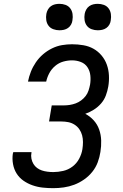

<svg xmlns="http://www.w3.org/2000/svg" viewBox="-20 -974 640 1002"><path d="M258 8Q230 8 202.5 5Q175 2 149.5 -7Q124 -16 102.5 -31Q81 -46 67 -68Q53 -90 48 -117.5Q43 -145 47 -172Q48 -174 48.5 -176Q49 -178 49 -180H145Q144 -179 144 -178Q144 -177 144 -176Q141 -161 144 -146Q147 -131 154.5 -118.5Q162 -106 173.5 -97.5Q185 -89 198.5 -84.5Q212 -80 227.5 -78Q243 -76 258 -76Q283 -76 309.5 -82Q336 -88 358 -104.5Q380 -121 393 -145.5Q406 -170 410 -195Q413 -214 413 -232.5Q413 -251 408.5 -268Q404 -285 394 -299.5Q384 -314 369 -323.5Q354 -333 336.5 -336.5Q319 -340 300 -340H236L250 -424H314Q329 -424 344.5 -426.5Q360 -429 375 -434.5Q390 -440 403.5 -450Q417 -460 427 -473Q437 -486 442 -501.5Q447 -517 450 -532Q454 -556 451.5 -580Q449 -604 436.5 -623Q424 -642 402 -650.5Q380 -659 356 -659Q333 -659 310 -652.5Q287 -646 268 -630Q249 -614 237.5 -592.5Q226 -571 221 -548H126Q131 -574 141 -599.5Q151 -625 167 -648.5Q183 -672 204.5 -690.5Q226 -709 251.5 -721.5Q277 -734 303.5 -738.5Q330 -743 356 -743Q386 -743 415 -738Q444 -733 468 -719.5Q492 -706 510 -684.5Q528 -663 537.5 -636.5Q547 -610 548.5 -580.5Q550 -551 545 -522Q541 -499 532.5 -476Q524 -453 507.5 -434Q491 -415 469.5 -401.5Q448 -388 425 -380Q450 -367 469 -346Q488 -325 497.5 -298Q507 -271 508 -241Q509 -211 504 -181Q500 -154 490 -127Q480 -100 461.5 -77Q443 -54 418.5 -37Q394 -20 367.5 -10Q341 0 313 4Q285 8 258 8ZM490 -816Q474 -816 458.5 -821.5Q443 -827 433.5 -839.5Q424 -852 421.5 -868.5Q419 -885 422 -902Q424 -913 430 -924Q436 -935 446 -942Q456 -949 467.5 -951.5Q479 -954 490 -954Q507 -954 522 -948.5Q537 -943 546.5 -930.5Q556 -918 558.5 -901.5Q561 -885 558 -868Q557 -857 551 -846Q545 -835 535 -828Q525 -821 513.5 -818.5Q502 -816 490 -816ZM290 -816Q274 -816 258.5 -821.5Q243 -827 233.5 -839.5Q224 -852 221.5 -868.5Q219 -885 222 -902Q224 -913 230 -924Q236 -935 246 -942Q256 -949 267.5 -951.5Q279 -954 290 -954Q307 -954 322 -948.5Q337 -943 346.5 -930.5Q356 -918 358.5 -901.5Q361 -885 358 -868Q357 -857 351 -846Q345 -835 335 -828Q325 -821 313.5 -818.5Q302 -816 290 -816Z"/></svg>

Font: Iosevka Curly Medium Extended
Style: Italic
Weight: 500
Width: 7
Italic angle: -9°
Monospace: yes
Designer: Belleve Invis
Foundry: Belleve Invis
Version: Version 11.1.0; ttfautohint (v1.8.3)